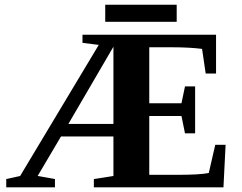

<svg xmlns="http://www.w3.org/2000/svg" viewBox="-20 -804 1040 824"><path d="M403.8 -611.3 334 -620.1V-654.8H907.2V-488.3H862.8L847.2 -594.2Q792.5 -601.1 718.3 -601.1H620.6V-360.8H758.8L773.9 -433.1H817.4V-231.9H773.9L758.8 -306.2H620.6V-53.7H740.2Q836.9 -53.7 876 -61.5L903.8 -182.6H948.2L939 0H382.8V-35.6L466.8 -48.8V-218.3H241.7L141.6 -48.8L215.8 -35.6V0H6.8V-35.6L66.4 -48.8ZM466.8 -272V-603.5L273.4 -272ZM431.6 -710.4V-783.7H738.3V-710.4Z"/></svg>

Font: Liberation Serif
Style: Bold
Weight: 700
Designer: Steve Matteson
Foundry: Ascender Corporation
Version: Version 2.1.5